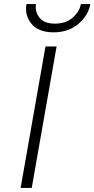

<svg xmlns="http://www.w3.org/2000/svg" viewBox="-20 -930 467 950"><path d="M205 -700H260L137 0H82ZM111 -910H158Q152 -873 175 -843Q198 -813 252 -813Q306 -813 340 -843Q374 -873 380 -910H427Q417 -854 368 -812Q319 -770 245 -770Q171 -770 136 -812Q101 -854 111 -910Z"/></svg>

Font: Renner* Light
Style: Light Italic
Weight: 300
Italic angle: -10°
Version: Version 003.000 ; ttfautohint (v0.97) -l 8 -r 50 -G 200 -x 1